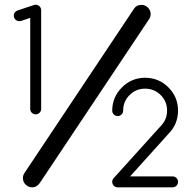

<svg xmlns="http://www.w3.org/2000/svg" viewBox="-20 -802 821 822"><path d="M718.8 -46.9Q728.5 -46.9 735.4 -40Q742.2 -33.2 742.2 -23.4Q742.2 -13.7 735.4 -6.8Q728.5 0 718.8 0H483.9Q474.1 0 467.3 -6.8Q460.4 -13.7 460.4 -23.4Q460.4 -33.2 467.3 -40L667.5 -261.7Q695.3 -289.6 695.3 -328.6Q695.3 -367.7 668 -395Q640.6 -422.4 601.1 -422.4Q562 -422.4 534.7 -395Q507.3 -367.7 507.3 -328.6Q507.3 -318.8 500.5 -312Q493.7 -305.2 483.9 -305.2Q474.1 -305.2 467.3 -312Q460.4 -318.8 460.4 -328.6Q460.9 -386.7 502 -427.7Q543 -468.8 601.1 -469.2Q660.2 -468.8 701.2 -427.7Q742.2 -386.7 742.2 -328.6Q742.2 -270 700.7 -228.5L537.1 -46.9ZM156.2 -335.9Q156.2 -326.2 149.4 -319.3Q142.6 -312.5 132.8 -312.5Q123 -312.5 116.2 -319.3Q109.4 -326.2 109.4 -335.9V-725.6L71.8 -712.9Q67.4 -711.4 62.5 -711.4Q52.7 -711.4 45.9 -718.3Q39.1 -725.1 39.1 -734.9Q39.1 -744.6 45.9 -751.5Q49.8 -754.9 54.2 -756.8L124.5 -780.3Q128.4 -781.7 132.8 -781.7Q142.6 -781.7 149.4 -774.9Q156.2 -768.1 156.2 -758.3ZM585.9 -781.2Q601.6 -781.2 613.3 -769.5Q625 -757.8 625 -742.2Q625 -730.5 619.1 -721.2L151.4 -20Q138.2 0 117.2 0Q101.6 0 89.8 -11.7Q78.1 -23.4 78.1 -39.1Q78.1 -50.8 84 -60.1L554.7 -766.1Q564.9 -781.2 585.9 -781.2Z"/></svg>

Font: Comfortaa
Style: Regular
Weight: 400
Designer: Johan Aakerlund
Foundry: Johan Aakerlund
Version: Version 2.001; ttfautohint (v1.4.1)